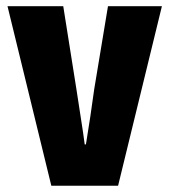

<svg xmlns="http://www.w3.org/2000/svg" viewBox="-20 -592 540 612"><path d="M143.6 0 3.9 -572.3H181.6L223.6 -307.6Q227.5 -280.3 236.8 -221.7Q246.1 -163.1 250 -131.8H253.9Q268.6 -220.7 280.3 -307.6L324.2 -572.3H496.1L356.4 0Z"/></svg>

Font: Gen Shin Gothic Monospace Heavy
Style: Bold
Weight: 800
Designer: [Source Han Sans]
Ryoko NISHIZUKA  (kana & ideographs); Paul D. Hunt (Latin, Greek & Cyrillic); Wenlong ZHANG  (bopomofo
Version: Version 1.002.20150607